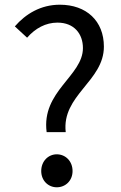

<svg xmlns="http://www.w3.org/2000/svg" viewBox="-20 -782 514 815"><path d="M178 -221H259C241 -378 421 -437 421 -584C421 -693 347 -762 234 -762C153 -762 89 -723 43 -670L95 -622C130 -662 174 -686 224 -686C295 -686 332 -638 332 -578C332 -459 155 -395 178 -221ZM221 13C258 13 288 -15 288 -56C288 -98 258 -127 221 -127C185 -127 155 -98 155 -56C155 -15 185 13 221 13Z"/></svg>

Font: Source Han Sans HK
Style: Regular
Weight: 400
Designer: Ryoko NISHIZUKA 西塚涼子 (kana, bopomofo & ideographs); Paul D. Hunt (Latin, Greek & Cyrillic); Sandoll Communications 산돌커뮤니
Foundry: Adobe
Version: Version 2.000;hotconv 1.0.107;makeotfexe 2.5.65593